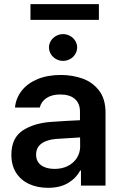

<svg xmlns="http://www.w3.org/2000/svg" viewBox="-20 -901 590 932"><path d="M232.4 -309.6Q316.9 -315.4 368.2 -317.4V-359.4Q368.2 -398.9 343.3 -420.7Q318.4 -442.4 272.5 -442.4Q231.9 -442.4 206.1 -425.3Q180.2 -408.2 172.9 -378.9H52.7Q57.1 -424.3 85 -460.2Q112.8 -496.1 161.6 -516.6Q210.4 -537.1 275.4 -537.1Q331.1 -537.1 380.1 -519.8Q429.2 -502.4 460.7 -461.7Q492.2 -420.9 492.2 -354.5V0H373V-73.2H369.1Q349.6 -36.1 310.5 -12.7Q271.5 10.7 212.9 10.7Q161.6 10.7 121.3 -7.8Q81.1 -26.4 58.1 -62.5Q35.2 -98.6 35.2 -149.4Q35.2 -231.4 90.6 -267.8Q146 -304.2 232.4 -309.6ZM245.1 -81.1Q281.7 -81.1 310.1 -95.7Q338.4 -110.4 353.8 -135.5Q369.1 -160.6 369.1 -190.4L368.7 -233.9L252 -226.6Q206.1 -222.7 180.7 -203.6Q155.3 -184.6 155.3 -150.4Q155.3 -116.7 179.7 -98.9Q204.1 -81.1 245.1 -81.1ZM217.8 -670.9Q217.8 -688 227.1 -702.9Q236.3 -717.8 252.2 -726.6Q268.1 -735.4 286.1 -735.4Q304.2 -735.4 320.1 -726.6Q335.9 -717.8 345.2 -702.9Q354.5 -688 354.5 -670.9Q354.5 -653.3 345.2 -638.2Q335.9 -623 320.1 -614.3Q304.2 -605.5 286.1 -605.5Q268.1 -605.5 252.2 -614.3Q236.3 -623 227.1 -638.2Q217.8 -653.3 217.8 -670.9ZM460 -804.7H127.9V-880.9H460Z"/></svg>

Font: Pretendard Std SemiBold
Style: Regular
Weight: 600
Designer: Base glyphs from Inter by Rasmus Andersson; Hangeul glyphs from Noto Sans CJK(Source Han Sans) by Jang Soo-young and Kan
Foundry: Kil Hyung-jin
Version: Version 1.309